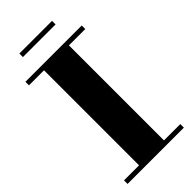

<svg xmlns="http://www.w3.org/2000/svg" viewBox="-272 -937 997 997"><g transform="rotate(-45 227.0 -438.0)"><path d="M20 0V-26H130.5V-724H20V-750H433.5V-724H313.5V-26H433.5V0ZM101.5 -850V-876H341.5V-850Z"/></g></svg>

Font: Bodoni Moda 9pt ExtraBold
Style: Regular
Weight: 800
Designer: Owen Earl
Foundry: indestructible type
Version: Version 2.005